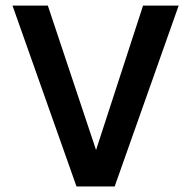

<svg xmlns="http://www.w3.org/2000/svg" viewBox="-20 -670 687 690"><path d="M24.9 -649.9H151.9L325.2 -130.9L494.1 -649.9H622.1L392.1 0H254.9Z"/></svg>

Font: Overused Grotesk SemiBold
Style: Regular
Weight: 600
Version: Version 0.002